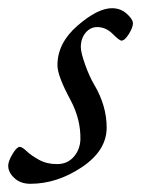

<svg xmlns="http://www.w3.org/2000/svg" viewBox="-30 -434 344 468"><path d="M243 -414Q264 -414 279 -400.5Q294 -387 294 -377Q294 -367 284 -351Q274 -335 266 -335Q261 -335 244.5 -351.5Q228 -368 207 -368Q190 -368 178.5 -354Q167 -340 167 -319Q167 -306 177.5 -276.5Q188 -247 200 -227Q230 -176 230 -123Q230 -67 169.5 -26.5Q109 14 44 14Q20 14 5 0Q-10 -14 -10 -30Q-10 -41 0.5 -58.5Q11 -76 18 -76Q24 -76 35 -65.5Q46 -55 65 -44.5Q84 -34 109 -34Q134 -34 149.5 -51.5Q165 -69 166 -94Q167 -143 142 -190Q110 -249 110 -275Q110 -329 159 -371.5Q208 -414 243 -414Z"/></svg>

Font: EB Garamond 12
Style: Italic
Weight: 400
Italic angle: -17°
Version: Version 0.016; ttfautohint (v1.8.4)